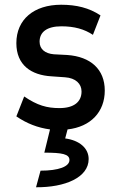

<svg xmlns="http://www.w3.org/2000/svg" viewBox="-20 -536 502 810"><path d="M151 184 132 254C254 255 354 213 354 135C354 89 315 56 255 48L265 10C363 -1 422 -64 422 -154C422 -244 362 -297 264 -304L207 -307C171 -310 147 -328 147 -360C147 -401 178 -425 239 -425C294 -425 336 -413 372 -389L404 -471C356 -503 302 -516 238 -516C123 -516 49 -454 49 -354C49 -261 112 -219 197 -214L254 -210C300 -207 324 -182 324 -150C324 -107 293 -80 231 -80C178 -80 138 -91 82 -129L49 -45C93 -15 139 3 191 10L167 108C242 108 273 114 273 139C273 167 227 184 151 184Z"/></svg>

Font: Finlandica Medium
Style: Regular
Weight: 500
Designer: Niklas Ekholm, Juho Hiilivirta, Jaakko Suomalainen
Foundry: Helsinki Type Studio
Version: Version 2.000;Glyphs 3.2 (3202)